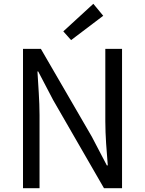

<svg xmlns="http://www.w3.org/2000/svg" viewBox="-20 -990 763 1010"><path d="M101 0H188V-385C188 -462 181 -540 177 -614H181L260 -463L527 0H622V-733H534V-352C534 -276 541 -193 547 -120H542L463 -271L195 -733H101ZM354 -779 523 -907 471 -970 313 -825Z"/></svg>

Font: Source Han Sans JP
Style: Regular
Weight: 400
Designer: Ryoko NISHIZUKA 西塚涼子 (kana, bopomofo & ideographs); Paul D. Hunt (Latin, Greek & Cyrillic); Sandoll Communications 산돌커뮤니
Foundry: Adobe
Version: Version 2.004;hotconv 1.0.118;makeotfexe 2.5.65603